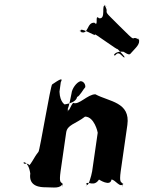

<svg xmlns="http://www.w3.org/2000/svg" viewBox="-20 -872 739 894"><path d="M592 -627C611 -649 635 -667 626 -690C604 -712 647 -666 626 -688C593 -708 612 -677 580 -708C558 -730 516 -770 495 -792C460 -826 489 -811 468 -846C446 -868 492 -824 471 -846C449 -853 476 -781 441 -787C419 -809 441 -744 420 -766C383 -770 393 -706 355 -724C333 -746 376 -705 355 -727C349 -751 428 -700 423 -710C401 -732 546 -624 525 -646C525 -646 576 -596 555 -606C533 -628 529 -628 516 -614C502 -611 518 -636 555 -631C582 -614 584 -617 592 -627ZM192 0C231 0 260 8 273 -18C273 -18 266 18 271 -17C262 -26 255 -21 262 -74L288 -254C293 -292 331 -294 376 -329C419 -329 435 -257 435 -254L409 -74C406 -56 389 9 383 -17C383 -17 377 17 382 -18C392 -28 418 -1 441 -36C441 -36 494 -1 499 -36C517 -36 541 8 554 -18C554 -18 547 18 552 -17C543 -26 535 -21 542 -74L573 -290C588 -397 489 -398 424 -433C388 -433 347 -381 321 -393C311 -386 296 -338 297 -366C297 -366 291 -332 296 -367C301 -375 311 -426 313 -437C315 -459 336 -489 355 -494C369 -494 379 -479 377 -466C371 -461 349 -421 339 -421C334 -386 259 -385 281 -385C284 -385 259 -394 257 -445L263 -489C277 -516 250 -497 223 -479C216 -479 165 -168 159 -165C137 -138 124 -104 114 -102C115 -108 113 -110 92 -110C81 -120 112 -126 121 -64C112 -2 170 0 192 0Z"/></svg>

Font: Hussar Przerywany
Style: Obl
Weight: 400
Foundry: Cannot Into Space Fonts
Version: Version 0.982